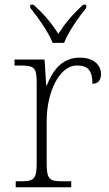

<svg xmlns="http://www.w3.org/2000/svg" viewBox="-20 -786 459 806"><path d="M201 -606H249C266 -651 311 -715 342 -753V-766H329C281 -722 255 -690 225 -644C195 -690 169 -722 121 -766H107V-753C138 -715 184 -651 201 -606ZM46 0H279V-25H246C189 -25 176 -30 176 -100V-280C176 -393 226 -511 303 -511C347 -511 368 -492 368 -434C393 -434 404 -452 404 -475C404 -515 371 -544 315 -544C236 -544 200 -485 176 -427H174L167 -536H41V-511H56C123 -511 134 -506 134 -439V-101C134 -30 120 -25 64 -25H46Z"/></svg>

Font: Noto Serif Ethiopic ExtraLight
Style: Regular
Weight: 200
Designer: Monotype Design Team
Foundry: Monotype Imaging Inc.
Version: Version 2.102